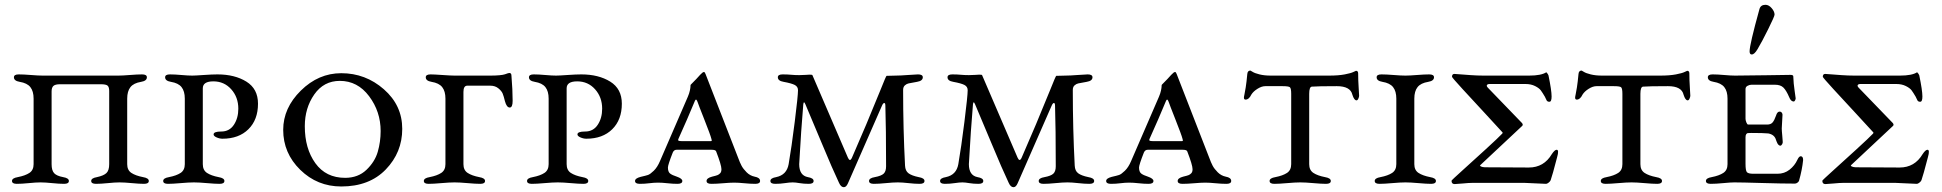

<svg xmlns="http://www.w3.org/2000/svg" viewBox="-20 -763 8093 800"><path d="M231 -412Q210 -412 202.5 -405Q195 -398 195 -382V-79Q195 -53 205.5 -41.5Q216 -30 243 -25Q267 -21 267 -9Q267 3 247 3Q227 3 197.5 0Q168 -3 149 -3Q130 -3 100 0Q70 3 50 3Q30 3 30 -9Q30 -21 54 -25Q85 -31 102.5 -42.5Q120 -54 120 -79V-352Q120 -383 106.5 -400Q93 -417 62 -422Q38 -426 38 -441Q38 -453 58 -453Q78 -453 109 -450.5Q140 -448 158 -448H473Q490 -448 521 -450.5Q552 -453 572 -453Q592 -453 592 -441Q592 -426 568 -422Q537 -417 523.5 -400Q510 -383 510 -352V-79Q510 -54 527.5 -42.5Q545 -31 576 -25Q600 -21 600 -9Q600 3 580 3Q561 3 529.5 0Q498 -3 478 -3Q459 -3 429.5 0Q400 3 380 3Q360 3 360 -9Q360 -21 384 -25Q412 -31 423.5 -42Q435 -53 435 -79V-384Q435 -400 428.5 -406Q422 -412 399 -412Z M825 -79Q825 -54 842.5 -42.5Q860 -31 891 -25Q915 -21 915 -9Q915 3 895 3Q876 3 842.5 0Q809 -3 788 -3Q767 -3 733 0Q699 3 680 3Q660 3 660 -9Q660 -21 684 -25Q715 -31 732.5 -42.5Q750 -54 750 -79V-352Q750 -383 736.5 -400Q723 -417 692 -422Q668 -426 668 -441Q668 -453 688 -453Q708 -453 736 -450.5Q764 -448 781 -448Q793 -448 828.5 -450.5Q864 -453 886 -453Q958 -453 1006.5 -423Q1055 -393 1055 -331Q1055 -264 1015 -224.5Q975 -185 907 -185Q895 -185 882.5 -190.5Q870 -196 870 -203Q870 -215 902 -215Q936 -215 954.5 -243Q973 -271 973 -310Q973 -358 943.5 -391Q914 -424 869 -424Q825 -424 825 -395Z M1160 -222Q1160 -313 1233.5 -385.5Q1307 -458 1402 -458Q1503 -458 1579.5 -391Q1656 -324 1656 -226Q1656 -128 1587.5 -57Q1519 14 1402 14Q1302 14 1231 -55.5Q1160 -125 1160 -222ZM1396 -426Q1329 -426 1289.5 -369.5Q1250 -313 1250 -237Q1250 -144 1294 -83Q1338 -22 1418 -22Q1472 -22 1507 -55.5Q1542 -89 1554 -130.5Q1566 -172 1566 -217Q1566 -298 1518 -362Q1470 -426 1396 -426Z M2024 -448Q2045 -448 2061 -449.5Q2077 -451 2084 -453.5Q2091 -456 2095.5 -457.5Q2100 -459 2102 -459Q2111 -459 2111 -448Q2116 -388 2116 -343Q2116 -315 2104 -315Q2091 -315 2084 -341Q2079 -362 2074.5 -373Q2070 -384 2056.5 -395Q2043 -406 2023 -406H1927Q1911 -406 1911 -380V-79Q1911 -54 1928.5 -42.5Q1946 -31 1977 -25Q2001 -21 2001 -9Q2001 3 1981 3Q1962 3 1928.5 0Q1895 -3 1874 -3Q1853 -3 1819 0Q1785 3 1766 3Q1746 3 1746 -9Q1746 -21 1770 -25Q1801 -31 1818.5 -42.5Q1836 -54 1836 -79V-352Q1836 -383 1822.5 -400Q1809 -417 1778 -422Q1754 -426 1754 -441Q1754 -453 1774 -453Q1788 -453 1823.5 -450.5Q1859 -448 1874 -448Z M2341 -79Q2341 -54 2358.5 -42.5Q2376 -31 2407 -25Q2431 -21 2431 -9Q2431 3 2411 3Q2392 3 2358.5 0Q2325 -3 2304 -3Q2283 -3 2249 0Q2215 3 2196 3Q2176 3 2176 -9Q2176 -21 2200 -25Q2231 -31 2248.5 -42.5Q2266 -54 2266 -79V-352Q2266 -383 2252.5 -400Q2239 -417 2208 -422Q2184 -426 2184 -441Q2184 -453 2204 -453Q2224 -453 2252 -450.5Q2280 -448 2297 -448Q2309 -448 2344.5 -450.5Q2380 -453 2402 -453Q2474 -453 2522.5 -423Q2571 -393 2571 -331Q2571 -264 2531 -224.5Q2491 -185 2423 -185Q2411 -185 2398.5 -190.5Q2386 -196 2386 -203Q2386 -215 2418 -215Q2452 -215 2470.5 -243Q2489 -271 2489 -310Q2489 -358 2459.5 -391Q2430 -424 2385 -424Q2341 -424 2341 -395Z M2873 -337Q2845 -269 2807 -185Q2804 -179 2807 -177Q2810 -175 2820 -175H2936Q2940 -175 2942 -175Q2944 -175 2945 -176Q2946 -177 2945.5 -179Q2945 -181 2944 -185Q2940 -201 2914.5 -265.5Q2889 -330 2887 -337Q2884 -345 2882 -347Q2880 -349 2878 -347Q2876 -345 2873 -337ZM3124 -27Q3147 -23 3147 -9Q3147 3 3127 3Q3107 3 3081.5 0.5Q3056 -2 3039 -2Q3022 -2 2993 0.5Q2964 3 2944 3Q2924 3 2924 -9Q2924 -21 2947 -27Q2964 -31 2970 -33.5Q2976 -36 2981 -41.5Q2986 -47 2986 -58Q2986 -75 2964 -132Q2962 -139 2945 -139H2799Q2788 -139 2783 -127Q2763 -76 2763 -65Q2763 -47 2772 -40Q2781 -33 2800 -27Q2823 -19 2823 -9Q2823 3 2803 3Q2783 3 2761 0.5Q2739 -2 2722 -2Q2705 -2 2685.5 0.5Q2666 3 2646 3Q2626 3 2626 -9Q2626 -20 2649 -26Q2671 -31 2680 -34Q2689 -37 2704 -51.5Q2719 -66 2730 -92L2846 -360Q2852 -374 2854.5 -386Q2857 -398 2857 -403.5Q2857 -409 2858 -410Q2885 -437 2897 -451Q2908 -463 2913 -463Q2917 -463 2920 -454L3055 -107Q3063 -85 3070 -72Q3077 -59 3091 -45Q3105 -31 3124 -27Z M3743 -388Q3743 -225 3751 -73Q3752 -51 3765.5 -41Q3779 -31 3808 -25Q3832 -21 3832 -9Q3832 3 3812 3Q3792 3 3765.5 0Q3739 -3 3721 -3Q3701 -3 3671 0Q3641 3 3621 3Q3601 3 3601 -9Q3601 -21 3625 -25Q3652 -30 3662 -39.5Q3672 -49 3672 -70Q3672 -229 3669 -323Q3669 -331 3666.5 -333Q3664 -335 3661 -332.5Q3658 -330 3655 -323L3513 1Q3506 17 3496 17Q3484 17 3476 -1Q3449 -58 3403.5 -167.5Q3358 -277 3336 -328Q3329 -345 3327 -328Q3318 -224 3310 -79Q3310 -32 3346 -25Q3370 -21 3370 -9Q3370 3 3350 3Q3329 3 3311.5 0Q3294 -3 3283 -3Q3270 -3 3250.5 0Q3231 3 3210 3Q3190 3 3190 -9Q3190 -21 3214 -25Q3258 -34 3266 -79Q3278 -148 3291.5 -256Q3305 -364 3305 -387Q3305 -402 3291.5 -409Q3278 -416 3245 -422Q3221 -426 3221 -441Q3221 -453 3241 -453Q3261 -453 3276.5 -451.5Q3292 -450 3310 -450Q3327 -450 3337.5 -451Q3348 -452 3353 -452Q3364 -452 3365 -450L3513 -106Q3521 -88 3529 -104Q3590 -243 3649 -389Q3672 -447 3674 -447L3712 -448Q3731 -448 3763 -450.5Q3795 -453 3805 -453Q3825 -453 3825 -441Q3825 -426 3801 -422Q3774 -417 3766 -415.5Q3758 -414 3750.5 -407.5Q3743 -401 3743 -388Z M4450 -388Q4450 -225 4458 -73Q4459 -51 4472.5 -41Q4486 -31 4515 -25Q4539 -21 4539 -9Q4539 3 4519 3Q4499 3 4472.5 0Q4446 -3 4428 -3Q4408 -3 4378 0Q4348 3 4328 3Q4308 3 4308 -9Q4308 -21 4332 -25Q4359 -30 4369 -39.5Q4379 -49 4379 -70Q4379 -229 4376 -323Q4376 -331 4373.5 -333Q4371 -335 4368 -332.5Q4365 -330 4362 -323L4220 1Q4213 17 4203 17Q4191 17 4183 -1Q4156 -58 4110.5 -167.5Q4065 -277 4043 -328Q4036 -345 4034 -328Q4025 -224 4017 -79Q4017 -32 4053 -25Q4077 -21 4077 -9Q4077 3 4057 3Q4036 3 4018.5 0Q4001 -3 3990 -3Q3977 -3 3957.5 0Q3938 3 3917 3Q3897 3 3897 -9Q3897 -21 3921 -25Q3965 -34 3973 -79Q3985 -148 3998.5 -256Q4012 -364 4012 -387Q4012 -402 3998.5 -409Q3985 -416 3952 -422Q3928 -426 3928 -441Q3928 -453 3948 -453Q3968 -453 3983.5 -451.5Q3999 -450 4017 -450Q4034 -450 4044.5 -451Q4055 -452 4060 -452Q4071 -452 4072 -450L4220 -106Q4228 -88 4236 -104Q4297 -243 4356 -389Q4379 -447 4381 -447L4419 -448Q4438 -448 4470 -450.5Q4502 -453 4512 -453Q4532 -453 4532 -441Q4532 -426 4508 -422Q4481 -417 4473 -415.5Q4465 -414 4457.5 -407.5Q4450 -401 4450 -388Z M4836 -337Q4808 -269 4770 -185Q4767 -179 4770 -177Q4773 -175 4783 -175H4899Q4903 -175 4905 -175Q4907 -175 4908 -176Q4909 -177 4908.5 -179Q4908 -181 4907 -185Q4903 -201 4877.5 -265.5Q4852 -330 4850 -337Q4847 -345 4845 -347Q4843 -349 4841 -347Q4839 -345 4836 -337ZM5087 -27Q5110 -23 5110 -9Q5110 3 5090 3Q5070 3 5044.5 0.5Q5019 -2 5002 -2Q4985 -2 4956 0.5Q4927 3 4907 3Q4887 3 4887 -9Q4887 -21 4910 -27Q4927 -31 4933 -33.5Q4939 -36 4944 -41.5Q4949 -47 4949 -58Q4949 -75 4927 -132Q4925 -139 4908 -139H4762Q4751 -139 4746 -127Q4726 -76 4726 -65Q4726 -47 4735 -40Q4744 -33 4763 -27Q4786 -19 4786 -9Q4786 3 4766 3Q4746 3 4724 0.5Q4702 -2 4685 -2Q4668 -2 4648.5 0.5Q4629 3 4609 3Q4589 3 4589 -9Q4589 -20 4612 -26Q4634 -31 4643 -34Q4652 -37 4667 -51.5Q4682 -66 4693 -92L4809 -360Q4815 -374 4817.5 -386Q4820 -398 4820 -403.5Q4820 -409 4821 -410Q4848 -437 4860 -451Q4871 -463 4876 -463Q4880 -463 4883 -454L5018 -107Q5026 -85 5033 -72Q5040 -59 5054 -45Q5068 -31 5087 -27Z M5360 -79V-372Q5360 -395 5354.5 -399.5Q5349 -404 5324 -404H5252Q5237 -404 5219.5 -393Q5202 -382 5194 -369Q5184 -348 5170 -348Q5163 -348 5163 -356Q5163 -360 5165 -368.5Q5167 -377 5170.5 -399Q5174 -421 5177 -454Q5178 -469 5190 -469Q5191 -469 5199.5 -463.5Q5208 -458 5228 -453Q5248 -448 5275 -448H5518Q5557 -448 5583 -453Q5609 -458 5619 -463Q5629 -468 5630 -468Q5639 -468 5639 -457Q5639 -428 5641 -399.5Q5643 -371 5643 -364Q5643 -359 5639.5 -351.5Q5636 -344 5631 -345Q5622 -346 5615 -368Q5607 -404 5550 -404Q5470 -404 5446 -402Q5435 -401 5435 -372V-79Q5435 -54 5452.5 -42.5Q5470 -31 5501 -25Q5525 -21 5525 -9Q5525 3 5505 3Q5486 3 5452.5 0Q5419 -3 5398 -3Q5377 -3 5343 0Q5309 3 5290 3Q5270 3 5270 -9Q5270 -21 5294 -25Q5325 -31 5342.5 -42.5Q5360 -54 5360 -79Z M5728 3Q5708 3 5708 -9Q5708 -21 5732 -25Q5763 -31 5780.5 -42.5Q5798 -54 5798 -79V-352Q5798 -383 5784.5 -400Q5771 -417 5740 -422Q5716 -426 5716 -441Q5716 -453 5736 -453Q5756 -453 5787 -450.5Q5818 -448 5836 -448Q5853 -448 5884 -450.5Q5915 -453 5935 -453Q5955 -453 5955 -441Q5955 -426 5931 -422Q5900 -417 5886.5 -400Q5873 -383 5873 -352V-79Q5873 -54 5890.5 -42.5Q5908 -31 5939 -25Q5963 -21 5963 -9Q5963 3 5943 3Q5924 3 5890.5 0Q5857 -3 5836 -3Q5815 -3 5781 0Q5747 3 5728 3Z M6030 -443Q6030 -455 6040 -455Q6042 -455 6061 -453.5Q6080 -452 6108 -450Q6136 -448 6161 -448H6351Q6402 -448 6423 -462Q6430 -455 6432 -449Q6445 -386 6445 -361Q6445 -339 6436 -339Q6431 -339 6428.5 -340.5Q6426 -342 6425 -343.5Q6424 -345 6421.5 -350.5Q6419 -356 6417 -360Q6407 -377 6400 -386.5Q6393 -396 6376 -404.5Q6359 -413 6336 -413H6187Q6178 -413 6175.5 -408.5Q6173 -404 6180 -397L6322 -250Q6328 -242 6321 -237L6149 -76Q6142 -71 6158 -67L6167 -66L6350 -65Q6413 -65 6446 -121Q6458 -139 6466 -139Q6477 -139 6468 -108Q6448 -31 6441 -12Q6439 -7 6432.5 -2Q6426 3 6422 3Q6412 3 6377 1Q6342 -1 6333 -1H6114Q6101 -1 6075 1.5Q6049 4 6041 4Q6028 4 6028 -10Q6028 -12 6073 -52.5Q6118 -93 6171 -141.5Q6224 -190 6239 -206Q6243 -210 6239 -213Q6224 -230 6170.5 -287.5Q6117 -345 6073.5 -392.5Q6030 -440 6030 -443ZM6423 -462Z M6740 -79V-372Q6740 -395 6734.5 -399.5Q6729 -404 6704 -404H6632Q6617 -404 6599.5 -393Q6582 -382 6574 -369Q6564 -348 6550 -348Q6543 -348 6543 -356Q6543 -360 6545 -368.5Q6547 -377 6550.5 -399Q6554 -421 6557 -454Q6558 -469 6570 -469Q6571 -469 6579.5 -463.5Q6588 -458 6608 -453Q6628 -448 6655 -448H6898Q6937 -448 6963 -453Q6989 -458 6999 -463Q7009 -468 7010 -468Q7019 -468 7019 -457Q7019 -428 7021 -399.5Q7023 -371 7023 -364Q7023 -359 7019.5 -351.5Q7016 -344 7011 -345Q7002 -346 6995 -368Q6987 -404 6930 -404Q6850 -404 6826 -402Q6815 -401 6815 -372V-79Q6815 -54 6832.5 -42.5Q6850 -31 6881 -25Q6905 -21 6905 -9Q6905 3 6885 3Q6866 3 6832.5 0Q6799 -3 6778 -3Q6757 -3 6723 0Q6689 3 6670 3Q6650 3 6650 -9Q6650 -21 6674 -25Q6705 -31 6722.5 -42.5Q6740 -54 6740 -79Z M7303 -558Q7290 -536 7279 -536Q7270 -536 7270 -549Q7270 -577 7311 -725Q7316 -743 7336 -743Q7350 -743 7362 -729Q7374 -715 7374 -702Q7374 -695 7347.5 -641.5Q7321 -588 7303 -558ZM7209 -448Q7258 -448 7340 -449.5Q7422 -451 7440 -451Q7452 -451 7452 -445Q7453 -415 7457.5 -385.5Q7462 -356 7462 -353Q7462 -350 7459.5 -345Q7457 -340 7454 -340Q7442 -340 7435 -358Q7423 -386 7411 -398Q7399 -410 7375 -410H7278Q7270 -410 7261.5 -405.5Q7253 -401 7253 -392V-268Q7253 -262 7256.5 -253Q7260 -244 7264 -244H7343Q7358 -244 7365.5 -252.5Q7373 -261 7380 -281Q7385 -298 7395 -298Q7401 -298 7404.5 -293Q7408 -288 7407 -283Q7404 -235 7404 -228Q7404 -218 7406 -199Q7408 -180 7408 -173Q7409 -168 7405.5 -162Q7402 -156 7398 -156Q7394 -156 7390.5 -159.5Q7387 -163 7385.5 -166.5Q7384 -170 7382 -174.5Q7380 -179 7380 -180Q7374 -202 7348 -207Q7328 -209 7278 -209Q7266 -209 7262.5 -208.5Q7259 -208 7256 -204Q7253 -200 7253 -191V-80Q7253 -53 7258.5 -46Q7264 -39 7286 -39H7386Q7415 -39 7436.5 -56Q7458 -73 7469 -97Q7476 -112 7483 -112Q7493 -112 7493 -96Q7489 -56 7476 -10Q7475 -6 7469.5 -2Q7464 2 7459 2Q7406 2 7321.5 -0.5Q7237 -3 7206 -3Q7191 -3 7160 0Q7129 3 7108 3Q7088 3 7088 -9Q7088 -21 7112 -25Q7143 -31 7160.5 -42.5Q7178 -54 7178 -79V-352Q7178 -383 7164.5 -400Q7151 -417 7120 -422Q7096 -426 7096 -441Q7096 -453 7116 -453Q7136 -453 7164 -450.5Q7192 -448 7209 -448Z M7575 -443Q7575 -455 7585 -455Q7587 -455 7606 -453.5Q7625 -452 7653 -450Q7681 -448 7706 -448H7896Q7947 -448 7968 -462Q7975 -455 7977 -449Q7990 -386 7990 -361Q7990 -339 7981 -339Q7976 -339 7973.5 -340.5Q7971 -342 7970 -343.5Q7969 -345 7966.5 -350.5Q7964 -356 7962 -360Q7952 -377 7945 -386.5Q7938 -396 7921 -404.5Q7904 -413 7881 -413H7732Q7723 -413 7720.5 -408.5Q7718 -404 7725 -397L7867 -250Q7873 -242 7866 -237L7694 -76Q7687 -71 7703 -67L7712 -66L7895 -65Q7958 -65 7991 -121Q8003 -139 8011 -139Q8022 -139 8013 -108Q7993 -31 7986 -12Q7984 -7 7977.5 -2Q7971 3 7967 3Q7957 3 7922 1Q7887 -1 7878 -1H7659Q7646 -1 7620 1.5Q7594 4 7586 4Q7573 4 7573 -10Q7573 -12 7618 -52.5Q7663 -93 7716 -141.5Q7769 -190 7784 -206Q7788 -210 7784 -213Q7769 -230 7715.5 -287.5Q7662 -345 7618.5 -392.5Q7575 -440 7575 -443ZM7968 -462Z"/></svg>

Font: EB Garamond SC 12
Style: Regular
Weight: 400
Version: Version 0.016 ; ttfautohint (v0.97) -l 8 -r 50 -G 200 -x 0 -